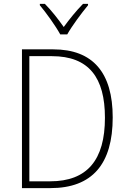

<svg xmlns="http://www.w3.org/2000/svg" viewBox="-20 -968 659 988"><path d="M290 -791H326C350 -834 399 -900 433 -941V-948H407C371 -911 337 -869 308 -829C280 -869 244 -915 211 -948H185V-941C217 -903 266 -835 290 -791ZM560 -364C560 -593 459 -714 254 -714H93V0H239C455 0 560 -124 560 -364ZM520 -362C520 -145 429 -35 238 -35H131V-679H247C438 -679 520 -568 520 -362Z"/></svg>

Font: Noto Sans Lao UI SemCond ExtLt
Style: Regular
Weight: 200
Width: 4
Designer: Monotype Design Team
Foundry: Monotype Imaging Inc.
Version: Version 2.000